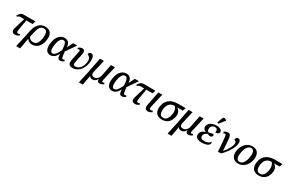

<svg xmlns="http://www.w3.org/2000/svg" viewBox="225 -2685 7227 4801"><g transform="rotate(30 3838.0 -284.5)"><path d="M86 -408 55 -419Q70 -449 85.5 -471Q101 -493 119 -507.5Q137 -522 159.5 -529Q182 -536 212 -536H544L515 -444H160Q148 -444 136.5 -441Q125 -438 112.5 -430Q100 -422 86 -408ZM269 8Q223 8 199 -9.5Q175 -27 170.5 -58.5Q166 -90 179 -132L286 -490H342L283 -146Q279 -121 279.5 -100.5Q280 -80 288 -68Q296 -56 315 -56Q332 -56 343 -60Q354 -64 368 -71L379 -34Q362 -21 332.5 -6.5Q303 8 269 8Z M543 -255Q556 -320 579.5 -373.5Q603 -427 638 -466Q673 -505 719.5 -526Q766 -547 825 -547Q936 -547 989 -478.5Q1042 -410 1022 -270Q1012 -201 988 -148Q964 -95 928.5 -60Q893 -25 849 -7.5Q805 10 756 10Q707 10 666 -13.5Q625 -37 609 -73H607L549 240H436L513 -112ZM751 -56Q789 -56 821.5 -74.5Q854 -93 878.5 -138.5Q903 -184 914 -264Q924 -336 918.5 -387Q913 -438 888.5 -464.5Q864 -491 816 -491Q768 -491 736 -465Q704 -439 683 -388Q662 -337 646 -263L619 -135Q643 -90 676 -73Q709 -56 751 -56Z M1286 10Q1247 10 1215.5 -5Q1184 -20 1164 -51.5Q1144 -83 1137 -134Q1130 -185 1140 -257Q1154 -354 1190 -418Q1226 -482 1277.5 -514Q1329 -546 1390 -546Q1433 -546 1466 -530Q1499 -514 1521 -477Q1543 -440 1547 -377H1553L1632 -536H1751L1555 -251Q1563 -189 1568 -150.5Q1573 -112 1578.5 -92Q1584 -72 1593 -65Q1602 -58 1616 -58Q1626 -58 1636.5 -62.5Q1647 -67 1658 -72L1671 -35Q1655 -23 1627.5 -8Q1600 7 1568 7Q1536 7 1518 -7.5Q1500 -22 1492.5 -55Q1485 -88 1483 -145H1482Q1467 -113 1447 -84.5Q1427 -56 1403 -35Q1379 -14 1349.5 -2Q1320 10 1286 10ZM1310 -56Q1337 -56 1360 -71Q1383 -86 1403 -113Q1423 -140 1443 -175Q1463 -210 1482 -250Q1477 -324 1468.5 -375.5Q1460 -427 1441 -454Q1422 -481 1385 -481Q1362 -481 1341 -468Q1320 -455 1302.5 -428.5Q1285 -402 1271.5 -361Q1258 -320 1250 -266Q1242 -210 1242.5 -170Q1243 -130 1251 -105Q1259 -80 1274 -68Q1289 -56 1310 -56Z M1930 10Q1866 10 1837 -13.5Q1808 -37 1805.5 -79.5Q1803 -122 1815 -181L1860 -397Q1869 -441 1865.5 -458Q1862 -475 1843 -475Q1834 -475 1823.5 -471Q1813 -467 1802 -461L1790 -498Q1809 -513 1837.5 -526.5Q1866 -540 1898 -540Q1927 -540 1943.5 -529Q1960 -518 1967 -497.5Q1974 -477 1972.5 -451Q1971 -425 1965 -394L1920 -183Q1912 -143 1910 -115Q1908 -87 1920.5 -72.5Q1933 -58 1969 -58Q2009 -58 2043.5 -75.5Q2078 -93 2105.5 -125Q2133 -157 2151 -201Q2169 -245 2177 -299Q2185 -356 2170.5 -393.5Q2156 -431 2130.5 -451.5Q2105 -472 2082 -478Q2087 -510 2107.5 -527Q2128 -544 2154 -544Q2195 -544 2215 -511.5Q2235 -479 2238 -426Q2241 -373 2232 -309Q2224 -248 2198.5 -191Q2173 -134 2133.5 -88.5Q2094 -43 2042.5 -16.5Q1991 10 1930 10Z M2247 240 2325 -116 2407 -536H2520L2435 -164Q2430 -138 2434.5 -113.5Q2439 -89 2458 -73.5Q2477 -58 2514 -58Q2550 -58 2580 -76.5Q2610 -95 2630 -125Q2650 -155 2657 -186L2726 -536H2839L2747 -136Q2737 -91 2741 -74.5Q2745 -58 2765 -58Q2774 -58 2784 -61.5Q2794 -65 2806 -72L2818 -35Q2795 -18 2768.5 -5.5Q2742 7 2711 7Q2681 7 2664 -3.5Q2647 -14 2641 -33.5Q2635 -53 2637 -81H2635Q2618 -54 2598.5 -33Q2579 -12 2555 -1Q2531 10 2497 10Q2473 10 2456.5 3.5Q2440 -3 2429 -14.5Q2418 -26 2413 -42H2411L2360 240Z M3068 10Q3029 10 2997.5 -5Q2966 -20 2946 -51.5Q2926 -83 2919 -134Q2912 -185 2922 -257Q2936 -354 2972 -418Q3008 -482 3059.5 -514Q3111 -546 3172 -546Q3215 -546 3248 -530Q3281 -514 3303 -477Q3325 -440 3329 -377H3335L3414 -536H3533L3337 -251Q3345 -189 3350 -150.5Q3355 -112 3360.5 -92Q3366 -72 3375 -65Q3384 -58 3398 -58Q3408 -58 3418.5 -62.5Q3429 -67 3440 -72L3453 -35Q3437 -23 3409.5 -8Q3382 7 3350 7Q3318 7 3300 -7.5Q3282 -22 3274.5 -55Q3267 -88 3265 -145H3264Q3249 -113 3229 -84.5Q3209 -56 3185 -35Q3161 -14 3131.5 -2Q3102 10 3068 10ZM3092 -56Q3119 -56 3142 -71Q3165 -86 3185 -113Q3205 -140 3225 -175Q3245 -210 3264 -250Q3259 -324 3250.5 -375.5Q3242 -427 3223 -454Q3204 -481 3167 -481Q3144 -481 3123 -468Q3102 -455 3084.5 -428.5Q3067 -402 3053.5 -361Q3040 -320 3032 -266Q3024 -210 3024.5 -170Q3025 -130 3033 -105Q3041 -80 3056 -68Q3071 -56 3092 -56Z M3550 -408 3519 -419Q3534 -449 3549.5 -471Q3565 -493 3583 -507.5Q3601 -522 3623.5 -529Q3646 -536 3676 -536H4008L3979 -444H3624Q3612 -444 3600.5 -441Q3589 -438 3576.5 -430Q3564 -422 3550 -408ZM3733 8Q3687 8 3663 -9.5Q3639 -27 3634.5 -58.5Q3630 -90 3643 -132L3750 -490H3806L3747 -146Q3743 -121 3743.5 -100.5Q3744 -80 3752 -68Q3760 -56 3779 -56Q3796 -56 3807 -60Q3818 -64 3832 -71L3843 -34Q3826 -21 3796.5 -6.5Q3767 8 3733 8Z M4105 8Q4062 8 4039 -9Q4016 -26 4011.5 -61Q4007 -96 4017 -147L4095 -536H4208L4117 -146Q4112 -121 4112.5 -100.5Q4113 -80 4121.5 -68Q4130 -56 4149 -56Q4166 -56 4177 -60Q4188 -64 4202 -71L4213 -34Q4196 -21 4167 -6.5Q4138 8 4105 8Z M4506 10Q4430 10 4380 -21Q4330 -52 4309.5 -110.5Q4289 -169 4300 -250Q4312 -332 4346 -387.5Q4380 -443 4430 -475.5Q4480 -508 4539.5 -522Q4599 -536 4663 -536H4881L4852 -447H4692Q4717 -430 4740 -401.5Q4763 -373 4775 -334Q4787 -295 4779 -244Q4770 -175 4737.5 -117Q4705 -59 4647.5 -24.5Q4590 10 4506 10ZM4514 -44Q4579 -44 4618.5 -99.5Q4658 -155 4671 -245Q4679 -298 4672.5 -337Q4666 -376 4652 -403.5Q4638 -431 4622 -447H4602Q4577 -447 4546.5 -438.5Q4516 -430 4487 -408Q4458 -386 4436.5 -347Q4415 -308 4407 -247Q4399 -187 4405.5 -141Q4412 -95 4438.5 -69.5Q4465 -44 4514 -44Z M4808 240 4886 -116 4968 -536H5081L4996 -164Q4991 -138 4995.5 -113.5Q5000 -89 5019 -73.5Q5038 -58 5075 -58Q5111 -58 5141 -76.5Q5171 -95 5191 -125Q5211 -155 5218 -186L5287 -536H5400L5308 -136Q5298 -91 5302 -74.5Q5306 -58 5326 -58Q5335 -58 5345 -61.5Q5355 -65 5367 -72L5379 -35Q5356 -18 5329.5 -5.5Q5303 7 5272 7Q5242 7 5225 -3.5Q5208 -14 5202 -33.5Q5196 -53 5198 -81H5196Q5179 -54 5159.5 -33Q5140 -12 5116 -1Q5092 10 5058 10Q5034 10 5017.5 3.5Q5001 -3 4990 -14.5Q4979 -26 4974 -42H4972L4921 240Z M5655 10Q5583 10 5540 -10Q5497 -30 5481 -63.5Q5465 -97 5472 -137Q5479 -177 5500 -203Q5521 -229 5549.5 -245Q5578 -261 5608 -270L5610 -275Q5567 -289 5546.5 -321.5Q5526 -354 5533 -394Q5541 -440 5572 -474Q5603 -508 5654 -527Q5705 -546 5771 -546Q5830 -546 5867 -530.5Q5904 -515 5920 -492Q5936 -469 5931 -444Q5928 -423 5916 -409Q5904 -395 5881.5 -388Q5859 -381 5824 -381Q5832 -419 5827.5 -444Q5823 -469 5805.5 -481.5Q5788 -494 5755 -494Q5719 -494 5695 -479.5Q5671 -465 5657.5 -442.5Q5644 -420 5640 -394Q5636 -370 5639.5 -350Q5643 -330 5654.5 -316.5Q5666 -303 5684 -296Q5720 -308 5756.5 -315Q5793 -322 5812 -322Q5821 -313 5822.5 -301.5Q5824 -290 5822 -280Q5818 -257 5798.5 -244Q5779 -231 5753 -232Q5740 -232 5720.5 -239Q5701 -246 5684 -254Q5658 -246 5636.5 -232Q5615 -218 5601 -198.5Q5587 -179 5582 -154Q5576 -121 5587.5 -99Q5599 -77 5626 -66Q5653 -55 5694 -55Q5732 -55 5764.5 -64Q5797 -73 5822 -89.5Q5847 -106 5864 -129Q5871 -124 5874.5 -113Q5878 -102 5876 -89Q5872 -64 5847.5 -41.5Q5823 -19 5776 -4.5Q5729 10 5655 10ZM5781 -605 5745 -620 5801 -776Q5808 -795 5821 -802.5Q5834 -810 5849.5 -808.5Q5865 -807 5880.5 -798Q5896 -789 5910 -776L5909 -764Z M6000 -505Q6025 -523 6051.5 -531.5Q6078 -540 6103 -540Q6133 -540 6151.5 -530Q6170 -520 6181 -492.5Q6192 -465 6198.5 -413.5Q6205 -362 6210 -280.5Q6215 -199 6223 -80H6226Q6256 -110 6285.5 -149.5Q6315 -189 6339 -232.5Q6363 -276 6377.5 -316Q6392 -356 6392 -386Q6392 -421 6374.5 -440.5Q6357 -460 6329 -460Q6329 -501 6351 -521.5Q6373 -542 6400 -542Q6432 -542 6450.5 -520.5Q6469 -499 6469 -449Q6469 -402 6452 -351Q6435 -300 6407.5 -249.5Q6380 -199 6346.5 -152.5Q6313 -106 6279.5 -67Q6246 -28 6219 -1L6125 8Q6116 -124 6109.5 -212Q6103 -300 6097.5 -352.5Q6092 -405 6086.5 -431.5Q6081 -458 6074 -466.5Q6067 -475 6056 -475Q6046 -475 6035.5 -471Q6025 -467 6011 -459Z M6705 10Q6619 10 6564 -41.5Q6509 -93 6509 -198Q6509 -242 6521 -290.5Q6533 -339 6557 -384.5Q6581 -430 6617 -466.5Q6653 -503 6702 -524.5Q6751 -546 6813 -546Q6867 -546 6911 -525Q6955 -504 6981 -458.5Q7007 -413 7007 -338Q7007 -295 6995.5 -247.5Q6984 -200 6961 -154.5Q6938 -109 6902 -72Q6866 -35 6817 -12.5Q6768 10 6705 10ZM6718 -45Q6755 -45 6784 -66Q6813 -87 6833.5 -121.5Q6854 -156 6867.5 -197.5Q6881 -239 6887.5 -281Q6894 -323 6894 -358Q6894 -430 6869 -461Q6844 -492 6800 -492Q6762 -492 6733.5 -471Q6705 -450 6683.5 -415.5Q6662 -381 6649 -339.5Q6636 -298 6629.5 -256Q6623 -214 6623 -178Q6623 -130 6635 -100.5Q6647 -71 6668 -58Q6689 -45 6718 -45Z M7301 10Q7225 10 7175 -21Q7125 -52 7104.5 -110.5Q7084 -169 7095 -250Q7107 -332 7141 -387.5Q7175 -443 7225 -475.5Q7275 -508 7334.5 -522Q7394 -536 7458 -536H7676L7647 -447H7487Q7512 -430 7535 -401.5Q7558 -373 7570 -334Q7582 -295 7574 -244Q7565 -175 7532.5 -117Q7500 -59 7442.5 -24.5Q7385 10 7301 10ZM7309 -44Q7374 -44 7413.5 -99.5Q7453 -155 7466 -245Q7474 -298 7467.5 -337Q7461 -376 7447 -403.5Q7433 -431 7417 -447H7397Q7372 -447 7341.5 -438.5Q7311 -430 7282 -408Q7253 -386 7231.5 -347Q7210 -308 7202 -247Q7194 -187 7200.5 -141Q7207 -95 7233.5 -69.5Q7260 -44 7309 -44Z"/></g></svg>

Font: ET Text
Style: Italic
Weight: 470
Italic angle: -12°
Designer: Monotype Design Team
Foundry: Monotype Imaging Inc.
Version: Version 2.009